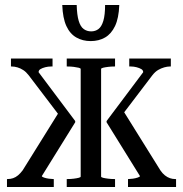

<svg xmlns="http://www.w3.org/2000/svg" viewBox="-20 -751 735 771"><path d="M687 0H494V-32H496Q503 -32 513.5 -33.5Q524 -35 533 -38Q542 -41 542 -44L408 -260V-265L555 -461Q555 -469 547.5 -473.5Q540 -478 528.5 -481Q517 -484 506 -484H499V-516H666V-484H662Q652 -484 639.5 -480.5Q627 -477 615 -470Q603 -463 592 -449L465 -282L472 -311L624 -67Q632 -55 642 -47Q652 -39 662.5 -35.5Q673 -32 683 -32H687ZM8 0V-32H11Q22 -32 32.5 -35.5Q43 -39 52.5 -47Q62 -55 71 -67L223 -311L222 -282L95 -449Q85 -462 73.5 -469.5Q62 -477 50 -480.5Q38 -484 27 -484H24V-516H191V-484H185Q173 -484 161.5 -481Q150 -478 142.5 -473.5Q135 -469 135 -461L282 -265V-260L148 -44Q148 -41 156.5 -38Q165 -35 176 -33.5Q187 -32 194 -32H196V0ZM248 -484V-516H442V-484H439Q427 -484 414.5 -482.5Q402 -481 394 -479Q386 -477 386 -474V-42Q386 -39 394 -37Q402 -35 414.5 -33.5Q427 -32 439 -32H442V0H248V-32H251Q264 -32 276 -33.5Q288 -35 296 -37Q304 -39 304 -42V-474Q304 -477 296 -479Q288 -481 276 -482.5Q264 -484 251 -484ZM344 -586Q312 -586 286.5 -600.5Q261 -615 246.5 -646.5Q232 -678 230 -731H288Q289 -691 296 -667.5Q303 -644 316 -634.5Q329 -625 346 -625Q363 -625 375.5 -634.5Q388 -644 395 -667.5Q402 -691 402 -731H459Q457 -678 442 -646.5Q427 -615 402 -600.5Q377 -586 344 -586Z"/></svg>

Font: Roboto Serif 120pt ExtraCondensed
Style: Regular
Weight: 400
Width: 2
Designer: Greg Gazdowicz
Foundry: Commercial Type
Version: Version 1.008